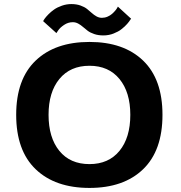

<svg xmlns="http://www.w3.org/2000/svg" viewBox="-20 -912 890 943"><path d="M487.5 -738Q462.5 -738 442.8 -744.8Q423 -751.5 410.5 -761Q398 -770.5 387.2 -780Q376.5 -789.5 364 -796.2Q351.5 -803 337.5 -803Q314.5 -803 294.5 -789.5Q274.5 -776 266 -763L257 -749.5L192 -808Q193.5 -812 199.5 -820.5Q205.5 -829 218 -841.8Q230.5 -854.5 245.8 -865.2Q261 -876 283.8 -884Q306.5 -892 330.5 -892Q355.5 -892 375.2 -885Q395 -878 407.5 -868Q420 -858 430.8 -848.2Q441.5 -838.5 454 -831.5Q466.5 -824.5 480.5 -824.5Q495 -824.5 508.2 -830.2Q521.5 -836 530.5 -844Q539.5 -852 546.2 -860Q553 -868 556 -874L559 -879.5L624 -820L620 -815Q616.5 -809.5 613.5 -805.5Q610.5 -801.5 604.2 -794.2Q598 -787 591.8 -781.5Q585.5 -776 577 -769Q568.5 -762 558.8 -757Q549 -752 538.2 -747.5Q527.5 -743 514.2 -740.5Q501 -738 487.5 -738ZM419.5 11Q251 11 155.2 -80.8Q59.5 -172.5 59.5 -348Q59.5 -523 155.2 -614.5Q251 -706 419.5 -706Q587.5 -706 682.8 -614.5Q778 -523 778 -348Q778 -172.5 682.8 -80.8Q587.5 11 419.5 11ZM419.5 -106Q513.5 -106 566.8 -171Q620 -236 620 -348Q620 -459 566.8 -524Q513.5 -589 419.5 -589Q325 -589 271.8 -524.2Q218.5 -459.5 218.5 -348Q218.5 -236 271.5 -171Q324.5 -106 419.5 -106Z"/></svg>

Font: League Mono Wide SemiBold
Style: Regular
Weight: 600
Width: 8
Designer: Tyler Finck
Foundry: The League of Moveable Type / Tyler Finck
Version: Version 2.210